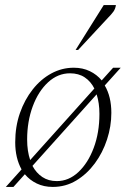

<svg xmlns="http://www.w3.org/2000/svg" viewBox="-20 -727 499 757"><path d="M3 10 65 -59Q40 -104 40 -166Q40 -228 58.5 -281Q77 -334 109 -374.5Q141 -415 182.5 -437.5Q224 -460 271 -460Q306 -460 334 -446.5Q362 -433 381 -410L426 -460H456L393 -390Q419 -346 419 -282Q419 -229 402 -177Q385 -125 354 -83Q323 -41 281 -15.5Q239 10 188 10Q153 10 125 -3.5Q97 -17 78 -40L33 10ZM87 -177Q87 -131 99 -96L352 -378Q338 -406 314 -422Q290 -438 256 -438Q208 -438 169.5 -402.5Q131 -367 109 -307.5Q87 -248 87 -177ZM204 -13Q251 -13 289 -48.5Q327 -84 349.5 -144Q372 -204 372 -278Q372 -321 361 -355L108 -73Q123 -45 147 -29Q171 -13 204 -13ZM278 -530 389 -707H437Q435 -692 427 -681Q419 -670 406 -657L288 -530Z"/></svg>

Font: Spectral ExtraLight
Style: Italic
Weight: 275
Italic angle: -10°
Designer: Jean-Baptiste Levee
Foundry: Production Type
Version: Version 2.001